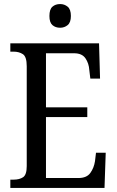

<svg xmlns="http://www.w3.org/2000/svg" viewBox="-20 -928 576 948"><path d="M31 0V-41H47Q76 -41 94 -53Q112 -65 112 -108V-601Q112 -648 93 -660.5Q74 -673 47 -673H31V-714H469L474 -540H426L421 -582Q419 -615 402 -640Q385 -665 346 -665H207V-398H411V-350H207V-49H367Q408 -49 426 -74Q444 -99 449 -132L454 -174H502L496 0ZM277 -791Q254 -791 239 -804Q224 -817 224 -849Q224 -882 239 -895Q254 -908 277 -908Q298 -908 314 -895Q330 -882 330 -849Q330 -817 314 -804Q298 -791 277 -791Z"/></svg>

Font: Noto Serif Myanmar Cond
Style: Regular
Weight: 400
Width: 3
Designer: Ben Mitchell and the Monotype Design Team
Foundry: Monotype Imaging Inc.
Version: Version 2.106; ttfautohint (v1.8.4.7-5d5b)